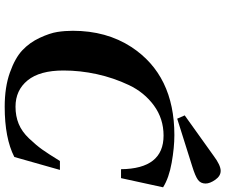

<svg xmlns="http://www.w3.org/2000/svg" viewBox="-91 -853 959 817"><g transform="rotate(90 388.5 -444.5)"><path d="M471 -751 643 -874Q683 -904 707 -904Q729 -904 745 -881Q761 -858 761 -840Q761 -819 745.5 -807.5Q730 -796 688 -783L485 -719ZM111 -275Q111 -418 180 -524Q300 -707 555 -707Q608 -707 672.5 -695.5Q737 -684 777 -659L738 -480H700Q698 -661 557 -661Q485 -661 429 -620Q373 -579 342 -513.5Q311 -448 295.5 -377Q280 -306 280 -235Q280 -134 322 -82.5Q364 -31 434 -31Q474 -31 507 -44.5Q540 -58 569 -88.5Q598 -119 616.5 -145Q635 -171 665 -220H703L648 -26Q568 15 434 15Q351 15 289 -7Q227 -29 194 -60Q161 -91 141 -134Q121 -177 116 -209Q111 -241 111 -275Z"/></g></svg>

Font: Lingua Franca
Style: Bold Italic
Weight: 700
Italic angle: -13°
Version: Version 1.19